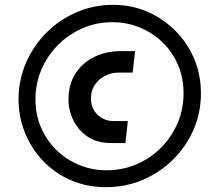

<svg xmlns="http://www.w3.org/2000/svg" viewBox="-20 -739 883 796"><path d="M420 37Q340 37 273.5 8Q207 -21 158.5 -72Q110 -123 83.5 -188.5Q57 -254 57 -327Q57 -408 88 -479Q119 -550 173 -604Q227 -658 298 -688.5Q369 -719 450 -719Q524 -719 589.5 -691Q655 -663 705.5 -613Q756 -563 784.5 -496.5Q813 -430 813 -352Q813 -271 782 -200.5Q751 -130 696.5 -76.5Q642 -23 571 7Q500 37 420 37ZM440 -146Q383 -146 344 -172Q305 -198 284.5 -239.5Q264 -281 264 -327Q264 -389 292.5 -433.5Q321 -478 370 -502.5Q419 -527 480 -527H540L530 -438H471Q441 -438 415 -424.5Q389 -411 373 -387Q357 -363 357 -330Q357 -303 369.5 -282Q382 -261 403.5 -249Q425 -237 451 -237H510L500 -146ZM422 -33Q487 -33 545 -57.5Q603 -82 647 -126Q691 -170 716 -228Q741 -286 741 -353Q741 -415 718.5 -468.5Q696 -522 655.5 -562Q615 -602 561 -624.5Q507 -647 445 -647Q380 -647 322.5 -622Q265 -597 221 -553Q177 -509 152 -451Q127 -393 127 -327Q127 -263 150.5 -209.5Q174 -156 214.5 -116.5Q255 -77 308.5 -55Q362 -33 422 -33Z"/></svg>

Font: MuseoModerno Thin SemiBold
Style: Italic
Weight: 600
Italic angle: -9°
Version: Version 1.003